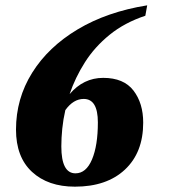

<svg xmlns="http://www.w3.org/2000/svg" viewBox="-20 -690 640 720"><path d="M261 10Q160 10 100 -45.5Q40 -101 40 -204Q40 -320 100.5 -417Q161 -514 271.5 -580Q382 -646 532 -670L525 -631Q447 -605 391 -559.5Q335 -514 298.5 -456.5Q262 -399 241 -337Q293 -398 367 -398Q444 -398 480.5 -350.5Q517 -303 517 -230Q517 -118 448.5 -54Q380 10 261 10ZM210 -141Q210 -40 263 -40Q303 -40 325 -92Q347 -144 347 -231Q347 -319 294 -319Q255 -319 225 -277Q217 -242 213.5 -207.5Q210 -173 210 -141Z"/></svg>

Font: Spectral SC ExtraBold
Style: Italic
Weight: 800
Italic angle: -10°
Designer: Jean-Baptiste Levee
Foundry: Production Type
Version: Version 2.001